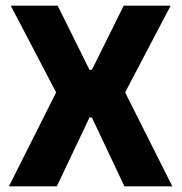

<svg xmlns="http://www.w3.org/2000/svg" viewBox="-20 -659 642 679"><path d="M11.5 0 187 -349V-316L18 -639H184L296.5 -412H305L417.5 -639H583.5L414 -316V-349L589.5 0H420L305 -243.5H296.5L181 0Z"/></svg>

Font: Anek Gurmukhi
Style: Bold
Weight: 700
Designer: Sarang Kulkarni (Gurmukhi), Yesha Goshar (Latin)
Foundry: Ek Type
Version: Version 1.003